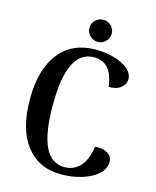

<svg xmlns="http://www.w3.org/2000/svg" viewBox="-130 -970 871 1073"><g transform="rotate(15 305.5 -434.0)"><path d="M51 -348Q51 -521 126 -615.5Q201 -710 336 -710Q391 -710 441.5 -696Q492 -682 523 -656Q554 -630 554 -596Q554 -568 528.5 -547Q503 -526 458 -527Q442 -666 338 -666Q260 -666 221.5 -587Q183 -508 183 -348Q183 -188 220.5 -109Q258 -30 335 -30Q389 -30 425 -69Q461 -108 471 -184Q477 -185 490 -185Q524 -185 548 -169Q572 -153 572 -124Q572 -82 537 -51Q502 -20 446 -3Q390 14 328 14Q197 14 124 -80.5Q51 -175 51 -348ZM269 -818Q269 -845 288 -863.5Q307 -882 334 -882Q360 -882 379 -863.5Q398 -845 398 -818Q398 -792 379 -773Q360 -754 334 -754Q308 -754 288.5 -773Q269 -792 269 -818Z"/></g></svg>

Font: Arima Madurai ExtraBold
Style: Regular
Weight: 800
Designer: Joana Correia and Natanael Gama
Foundry: NDISCOVER
Version: Version 1.020